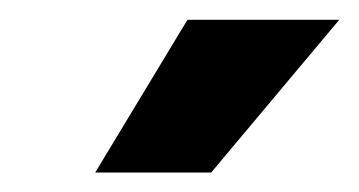

<svg xmlns="http://www.w3.org/2000/svg" viewBox="-20 -790 363 194"><path d="M76.2 -615.7 169.4 -770H322.8L193.4 -615.7Z"/></svg>

Font: Inter Extra Bold
Style: Italic
Weight: 800
Italic angle: -9.39999°
Designer: Rasmus Andersson
Foundry: rsms
Version: Version 4.000;git-3c8e0fc